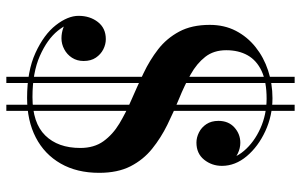

<svg xmlns="http://www.w3.org/2000/svg" viewBox="-192 -678 950 606"><g transform="rotate(90 283.0 -375.0)"><path d="M289 14.5Q204.5 14.5 146.8 -12Q89 -38.5 59.5 -76.2Q30 -114 30 -148Q30 -184 49.5 -209Q69 -234 103.5 -234Q120 -234 135.8 -226Q151.5 -218 162 -202.5Q172.5 -187 172.5 -164Q172.5 -143 162.2 -127.2Q152 -111.5 135.5 -102.8Q119 -94 101 -94Q84 -94 67.8 -99.8Q51.5 -105.5 41.2 -117.5Q31 -129.5 31 -148L50 -146.5Q50 -116 77 -82.5Q104 -49 156.5 -25.8Q209 -2.5 286.5 -2.5Q368 -2.5 407.5 -42.8Q447 -83 447 -153.5Q447 -197 425.8 -226.5Q404.5 -256 370 -276.8Q335.5 -297.5 294.2 -315.2Q253 -333 211.5 -352.8Q170 -372.5 135.5 -399.2Q101 -426 79.8 -465.5Q58.5 -505 58.5 -562Q58.5 -608 77.2 -644.2Q96 -680.5 128.5 -706.5Q161 -732.5 202.5 -746.2Q244 -760 290 -760Q345 -760 393.8 -737.5Q442.5 -715 473 -678.8Q503.5 -642.5 503.5 -600.5Q503.5 -568.5 484 -544.2Q464.5 -520 430 -520Q414 -520 398 -528Q382 -536 371.8 -551.5Q361.5 -567 361.5 -589.5Q361.5 -621 382.2 -639.8Q403 -658.5 430.5 -658.5Q448 -658.5 464.5 -650.5Q481 -642.5 491.8 -629.2Q502.5 -616 502.5 -600.5H483.5Q483.5 -638 456.2 -670Q429 -702 385.2 -721.8Q341.5 -741.5 291.5 -741.5Q238 -741.5 204.2 -725.8Q170.5 -710 154.5 -681.5Q138.5 -653 138.5 -614Q138.5 -574.5 159.5 -547.8Q180.5 -521 214.8 -501.8Q249 -482.5 290.8 -465.5Q332.5 -448.5 373.8 -428.2Q415 -408 449.5 -380.2Q484 -352.5 504.8 -312Q525.5 -271.5 525.5 -213Q525.5 -142.5 496.2 -91.5Q467 -40.5 414 -13Q361 14.5 289 14.5ZM222.5 80V-830H242V80ZM310.5 80V-830H330V80Z"/></g></svg>

Font: Bodoni Moda Medium
Style: Regular
Weight: 500
Designer: Owen Earl
Foundry: indestructible type
Version: Version 2.005